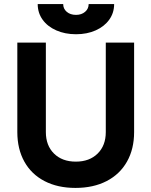

<svg xmlns="http://www.w3.org/2000/svg" viewBox="-20 -909 743 942"><path d="M65 -261V-700H205V-261Q205 -195 245 -155.5Q285 -116 352 -116Q419 -116 459 -155.5Q499 -195 499 -261V-700H638V-261Q638 -178 603 -116Q568 -54 503 -20.5Q438 13 350 13Q263 13 198.5 -20.5Q134 -54 99.5 -116Q65 -178 65 -261ZM165 -889H290Q290 -866 307.5 -851Q325 -836 353 -836Q380 -836 397.5 -851Q415 -866 415 -889H540Q540 -846 516 -812.5Q492 -779 449.5 -760Q407 -741 353 -741Q299 -741 256 -760Q213 -779 189 -812.5Q165 -846 165 -889Z"/></svg>

Font: Oak Sans
Style: Bold
Weight: 700
Designer: Erik Kennedy, Walven
Foundry: Erik Kennedy, Walven
Version: Version 1.000